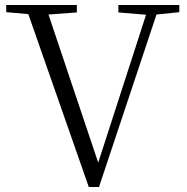

<svg xmlns="http://www.w3.org/2000/svg" viewBox="-20 -745 750 772"><path d="M337 7 81 -725H162L385 -61H366L370 -76L580 -725H622L378 7ZM5 -696V-725H289V-695L152 -685H133ZM456 -695V-725H701V-696L593 -685H576Z"/></svg>

Font: Noto Serif SC ExtraLight Light
Style: Regular
Weight: 300
Version: Version 2.002-H1;hotconv 1.1.0;makeotfexe 2.6.0